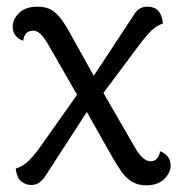

<svg xmlns="http://www.w3.org/2000/svg" viewBox="-20 -541 541 575"><path d="M418 14Q393 14 375 3Q357 -8 343.5 -27.5Q330 -47 315 -73L219 -243L123 -410Q111 -430 101 -439.5Q91 -449 79 -449Q65 -449 57.5 -440Q50 -431 50 -419Q36 -423 27 -434Q18 -445 18 -461Q18 -483 37 -502Q56 -521 93 -521Q118 -521 134.5 -511Q151 -501 165 -481.5Q179 -462 194 -434L278 -283L386 -96Q396 -79 407.5 -68.5Q419 -58 432 -58Q444 -58 451.5 -68Q459 -78 459 -88Q472 -84 481.5 -73Q491 -62 491 -45Q491 -24 472 -5Q453 14 418 14ZM73 13Q57 13 43.5 2Q30 -9 27 -36Q50 -43 68 -61.5Q86 -80 106 -109L227 -280L259 -235L114 -11Q107 -1 97 6Q87 13 73 13ZM278 -247 245 -290 380 -495Q386 -506 396 -513.5Q406 -521 422 -521Q442 -521 453.5 -509Q465 -497 468 -471Q444 -462 426 -442Q408 -422 390 -397Z"/></svg>

Font: Arima Thin
Style: Regular
Weight: 400
Version: Version 1.100